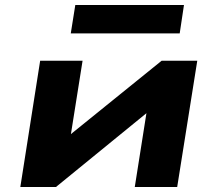

<svg xmlns="http://www.w3.org/2000/svg" viewBox="-20 -745 866 765"><path d="M61 0 140 -503H309L258 -182H227L624 -503H766L686 0H517L568 -323H599L203 0ZM262 -612 280 -725H713L696 -612Z"/></svg>

Font: Nunito Sans 7pt Expanded ExtraBold
Style: Italic
Weight: 800
Width: 7
Italic angle: -9°
Designer: Vernon Adams
Foundry: Vernon Adams
Version: Version 3.101;gftools[0.9.27]